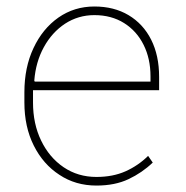

<svg xmlns="http://www.w3.org/2000/svg" viewBox="-20 -558 569 588"><path d="M275.4 10.3Q211.4 10.3 162.1 -22.5Q112.3 -54.7 83.5 -112.1Q54.7 -169.4 54.7 -244.1V-275.4Q54.7 -351.6 82.5 -410.6Q110.4 -470.2 158.9 -504.2Q207.5 -538.1 269 -538.1Q329.1 -538.1 373.5 -511.7Q418.5 -484.9 442.9 -436.5Q467.3 -388.2 467.3 -322.3V-281.7H81.1V-244.1Q81.1 -178.7 106 -127.4Q130.9 -75.7 174.8 -45.9Q218.8 -16.1 275.4 -16.1Q325.7 -16.1 364.5 -33.4Q403.3 -50.8 433.6 -80.6L447.8 -60.1Q415 -28.8 373.5 -9.3Q332 10.3 275.4 10.3ZM85 -311 86.4 -308.1H440.9V-324.2Q440.9 -378.4 419.9 -420.4Q398.9 -462.9 360.1 -487.3Q321.3 -511.7 269 -511.7Q219.7 -511.7 179.2 -485.4Q139.2 -459 114.3 -413.6Q89.4 -368.2 85 -311Z"/></svg>

Font: Suwannaphum Thin
Style: Regular
Weight: 100
Designer: Danh Hong
Version: Version 8.002; ttfautohint (v1.8.3)